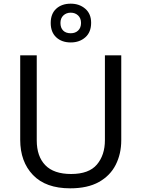

<svg xmlns="http://www.w3.org/2000/svg" viewBox="-20 -1015 771 1045"><path d="M640 -252Q640 -178 610 -118.5Q580 -59 518.5 -24.5Q457 10 362 10Q229 10 159.5 -62.5Q90 -135 90 -254V-714H180V-251Q180 -164 226.5 -116Q273 -68 367 -68Q464 -68 507.5 -119.5Q551 -171 551 -252V-714H640ZM365 -784Q316 -784 286 -812Q256 -840 256 -890Q256 -940 286 -967.5Q316 -995 365 -995Q412 -995 444 -967.5Q476 -940 476 -891Q476 -840 444.5 -812Q413 -784 365 -784ZM365 -834Q390 -834 405.5 -849Q421 -864 421 -890Q421 -916 405 -931Q389 -946 365 -946Q341 -946 325 -931Q309 -916 309 -890Q309 -864 323.5 -849Q338 -834 365 -834Z"/></svg>

Font: Noto Sans Imperial Aramaic
Style: Regular
Weight: 400
Designer: Monotype Design Team
Foundry: Monotype Imaging Inc.
Version: Version 2.001; ttfautohint (v1.8.4.7-5d5b)